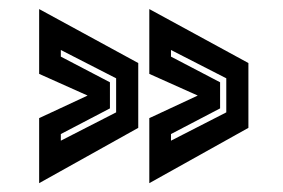

<svg xmlns="http://www.w3.org/2000/svg" viewBox="-20 -522 640 434"><path d="M68.5 -108V-255L178 -306L68.5 -355V-501.5L292.5 -379.5V-233ZM117.5 -204 242.5 -268V-345L117.5 -409V-394L228.5 -336V-277L117.5 -219ZM317.5 -108V-255L427 -306L317.5 -355V-501.5L541.5 -379.5V-233ZM366.5 -204 491.5 -268V-345L366.5 -409V-394L477.5 -336V-277L366.5 -219Z"/></svg>

Font: Tourney Thin
Style: Bold
Weight: 700
Version: Version 1.015